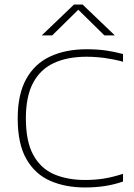

<svg xmlns="http://www.w3.org/2000/svg" viewBox="-20 -819 590 846"><path d="M354 7Q268.5 7 201.8 -22Q135 -51 96.5 -117.8Q58 -184.5 58 -297Q58 -403.5 95.5 -471Q133 -538.5 201.2 -570.2Q269.5 -602 362 -602Q407 -602 445 -596.8Q483 -591.5 522 -581V-547Q484 -557.5 443.5 -563.2Q403 -569 361 -569Q277 -569 217.2 -541.2Q157.5 -513.5 125.8 -453.8Q94 -394 94 -298Q94 -195.5 126.8 -136Q159.5 -76.5 218.2 -51.2Q277 -26 355 -26Q398 -26 436.5 -32Q475 -38 522 -53V-19Q482.5 -5.5 441.5 0.8Q400.5 7 354 7ZM164 -663 306 -799H344L486 -663H440L316 -785H334L210 -663Z"/></svg>

Font: Encode Sans SC Expanded Thin
Style: Regular
Weight: 250
Width: 7
Designer: Multiple Designers
Foundry: Impallari Type
Version: Version 3.002